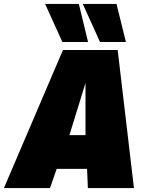

<svg xmlns="http://www.w3.org/2000/svg" viewBox="-62 -959 749 979"><path d="M-42 0 259 -704H538L621 0H386L382 -98H227L193 0ZM292 -270H374V-536ZM256 -745 168 -939H340L387 -745ZM448 -745 360 -939H532L580 -745Z"/></svg>

Font: Georama ExtraCondensed Thin Black
Style: Italic
Weight: 900
Italic angle: -9°
Version: Version 1.001